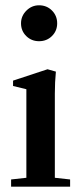

<svg xmlns="http://www.w3.org/2000/svg" viewBox="-20 -698 305 718"><path d="M126 -543.9Q97.7 -543.9 78.1 -563.2Q58.6 -582.5 58.6 -610.8Q58.6 -638.2 78.6 -658.2Q98.6 -678.2 126 -678.2Q154.8 -678.2 174.3 -658.7Q193.8 -639.2 193.8 -610.8Q193.8 -582.5 174.3 -563.2Q154.8 -543.9 126 -543.9ZM21.5 0V-26.9L78.6 -33.2V-364.3L28.8 -376.5V-396.5L157.7 -439L189 -430.2Q185.1 -391.1 185.1 -347.7V-33.2L242.2 -26.9V0Z"/></svg>

Font: Elstob 14pt SemiBold
Style: Regular
Weight: 600
Designer: Peter S. Baker
Version: Version 1.015